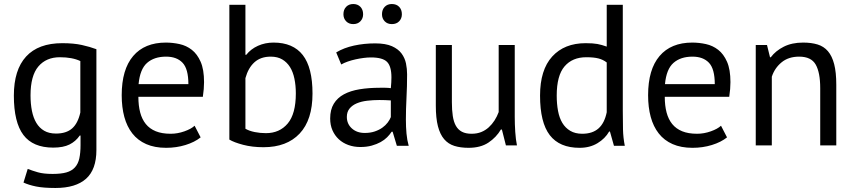

<svg xmlns="http://www.w3.org/2000/svg" viewBox="-20 -724 4253 956"><path d="M460 23Q460 120 408.5 166Q357 212 256 212Q196 212 159.5 204.5Q123 197 97 185L118 117Q141 126 169 134Q197 142 242 142Q284 142 310.5 134.5Q337 127 353 109.5Q369 92 375 64.5Q381 37 381 -1V-49H377Q357 -20 326 -4.5Q295 11 245 11Q144 11 96.5 -52Q49 -115 49 -248Q49 -376 110 -442.5Q171 -509 290 -509Q347 -509 387.5 -500Q428 -491 460 -479ZM259 -59Q310 -59 339 -84.5Q368 -110 380 -164V-420Q340 -439 278 -439Q210 -439 171 -393Q132 -347 132 -249Q132 -207 139 -172Q146 -137 161 -112Q176 -87 200 -73Q224 -59 259 -59Z M979 -40Q949 -16 903.5 -2Q858 12 807 12Q750 12 708 -6.5Q666 -25 639 -59.5Q612 -94 599 -142Q586 -190 586 -250Q586 -378 643 -445Q700 -512 806 -512Q840 -512 874 -504.5Q908 -497 935 -476Q962 -455 979 -416.5Q996 -378 996 -315Q996 -282 990 -242H669Q669 -198 678 -164Q687 -130 706 -106.5Q725 -83 755.5 -70.5Q786 -58 830 -58Q864 -58 898 -70Q932 -82 949 -98ZM807 -442Q748 -442 712.5 -411Q677 -380 670 -305H918Q918 -381 889 -411.5Q860 -442 807 -442Z M1122 -700H1202V-451H1206Q1229 -480 1264.5 -496Q1300 -512 1342 -512Q1439 -512 1487.5 -450Q1536 -388 1536 -258Q1536 -127 1472 -59Q1408 9 1292 9Q1236 9 1190.5 -3Q1145 -15 1122 -29ZM1328 -442Q1278 -442 1247 -414Q1216 -386 1202 -335V-83Q1221 -72 1248 -66.5Q1275 -61 1304 -61Q1372 -61 1412.5 -109Q1453 -157 1453 -259Q1453 -298 1446 -332Q1439 -366 1424 -390Q1409 -414 1385.5 -428Q1362 -442 1328 -442Z M1654 -463Q1692 -486 1742.5 -497Q1793 -508 1848 -508Q1900 -508 1931.5 -494Q1963 -480 1979.5 -457.5Q1996 -435 2001.5 -408Q2007 -381 2007 -354Q2007 -294 2004 -237Q2001 -180 2001 -129Q2001 -92 2004 -59Q2007 -26 2015 2H1956L1935 -68H1930Q1921 -54 1907.5 -40.5Q1894 -27 1875 -16.5Q1856 -6 1831 1Q1806 8 1774 8Q1742 8 1714.5 -2Q1687 -12 1667 -30.5Q1647 -49 1635.5 -75Q1624 -101 1624 -134Q1624 -178 1642 -207.5Q1660 -237 1692.5 -254.5Q1725 -272 1770.5 -279.5Q1816 -287 1871 -287Q1885 -287 1898.5 -287Q1912 -287 1926 -285Q1929 -315 1929 -339Q1929 -394 1907 -416Q1885 -438 1827 -438Q1810 -438 1790.5 -435.5Q1771 -433 1750.5 -428.5Q1730 -424 1711.5 -417.5Q1693 -411 1679 -403ZM1796 -62Q1824 -62 1846 -69.5Q1868 -77 1884 -88.5Q1900 -100 1910.5 -114Q1921 -128 1926 -141V-224Q1912 -225 1897.5 -225.5Q1883 -226 1869 -226Q1838 -226 1808.5 -222.5Q1779 -219 1756.5 -209.5Q1734 -200 1720.5 -183.5Q1707 -167 1707 -142Q1707 -107 1732 -84.5Q1757 -62 1796 -62ZM1690 -653Q1690 -676 1703.5 -690Q1717 -704 1739 -704Q1761 -704 1774.5 -690Q1788 -676 1788 -653Q1788 -632 1774.5 -618Q1761 -604 1739 -604Q1717 -604 1703.5 -618Q1690 -632 1690 -653ZM1882 -653Q1882 -676 1895.5 -690Q1909 -704 1931 -704Q1954 -704 1967.5 -690Q1981 -676 1981 -653Q1981 -632 1967.5 -618Q1954 -604 1931 -604Q1909 -604 1895.5 -618Q1882 -632 1882 -653Z M2230 -500V-215Q2230 -176 2234.5 -146.5Q2239 -117 2250 -97.5Q2261 -78 2280 -68Q2299 -58 2328 -58Q2355 -58 2376 -66.5Q2397 -75 2413.5 -90Q2430 -105 2442.5 -124.5Q2455 -144 2463 -166V-500H2543V-142Q2543 -106 2545.5 -67.5Q2548 -29 2554 0H2499L2479 -79H2474Q2451 -40 2412 -14Q2373 12 2313 12Q2273 12 2242.5 2.5Q2212 -7 2191.5 -31Q2171 -55 2160.5 -95.5Q2150 -136 2150 -198V-500Z M3081 -172Q3081 -121 3082 -79.5Q3083 -38 3091 2H3037L3017 -69H3013Q2993 -34 2955 -11Q2917 12 2866 12Q2766 12 2717.5 -51Q2669 -114 2669 -248Q2669 -376 2729.5 -442.5Q2790 -509 2896 -509Q2933 -509 2954.5 -505Q2976 -501 3001 -492V-700H3081ZM2879 -58Q2930 -58 2960 -84.5Q2990 -111 3001 -165V-413Q2983 -427 2960 -433Q2937 -439 2899 -439Q2830 -439 2791 -393.5Q2752 -348 2752 -248Q2752 -207 2758.5 -172Q2765 -137 2780 -112Q2795 -87 2819.5 -72.5Q2844 -58 2879 -58Z M3600 -40Q3570 -16 3524.5 -2Q3479 12 3428 12Q3371 12 3329 -6.5Q3287 -25 3260 -59.5Q3233 -94 3220 -142Q3207 -190 3207 -250Q3207 -378 3264 -445Q3321 -512 3427 -512Q3461 -512 3495 -504.5Q3529 -497 3556 -476Q3583 -455 3600 -416.5Q3617 -378 3617 -315Q3617 -282 3611 -242H3290Q3290 -198 3299 -164Q3308 -130 3327 -106.5Q3346 -83 3376.5 -70.5Q3407 -58 3451 -58Q3485 -58 3519 -70Q3553 -82 3570 -98ZM3428 -442Q3369 -442 3333.5 -411Q3298 -380 3291 -305H3539Q3539 -381 3510 -411.5Q3481 -442 3428 -442Z M4064 0V-285Q4064 -363 4041.5 -402.5Q4019 -442 3959 -442Q3906 -442 3871.5 -413.5Q3837 -385 3823 -342V0H3743V-500H3799L3814 -439H3818Q3842 -471 3882.5 -491.5Q3923 -512 3979 -512Q4020 -512 4051 -502.5Q4082 -493 4102.5 -469Q4123 -445 4133.5 -404.5Q4144 -364 4144 -302V0Z"/></svg>

Font: PTSans
Style: Regular
Weight: 400
Designer: A.Korolkova, O.Umpeleva, V.Yefimov
Foundry: ParaType Ltd
Version: Version 2.003W OFL